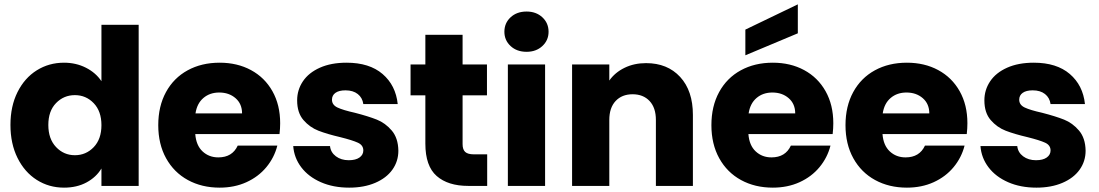

<svg xmlns="http://www.w3.org/2000/svg" viewBox="-20 -854 5050 882"><path d="M274 -566Q329 -566 374.5 -543Q420 -520 446 -481V-740H617V0H446V-80Q422 -40 377.5 -16Q333 8 274 8Q205 8 149 -27.5Q93 -63 60.5 -128.5Q28 -194 28 -280Q28 -366 60.5 -431Q93 -496 149 -531Q205 -566 274 -566ZM324 -417Q273 -417 237.5 -380.5Q202 -344 202 -280Q202 -216 237.5 -178.5Q273 -141 324 -141Q375 -141 410.5 -178Q446 -215 446 -279Q446 -343 410.5 -380Q375 -417 324 -417Z M1264 -238H877Q881 -186 910.5 -158.5Q940 -131 983 -131Q1047 -131 1072 -185H1254Q1240 -130 1203.5 -86Q1167 -42 1112 -17Q1057 8 989 8Q907 8 843 -27Q779 -62 743 -127Q707 -192 707 -279Q707 -366 742.5 -431Q778 -496 842 -531Q906 -566 989 -566Q1070 -566 1133 -532Q1196 -498 1231.5 -435Q1267 -372 1267 -288Q1267 -264 1264 -238ZM1092 -333Q1092 -377 1062 -403Q1032 -429 987 -429Q944 -429 914.5 -404Q885 -379 878 -333Z M1327 -183H1496Q1499 -154 1523 -136Q1547 -118 1582 -118Q1614 -118 1631.5 -130.5Q1649 -143 1649 -163Q1649 -187 1624 -198.5Q1599 -210 1543 -224Q1483 -238 1443 -253.5Q1403 -269 1374 -302.5Q1345 -336 1345 -393Q1345 -441 1371.5 -480.5Q1398 -520 1449.5 -543Q1501 -566 1572 -566Q1677 -566 1737.5 -514Q1798 -462 1807 -376H1649Q1645 -405 1623.5 -422Q1602 -439 1567 -439Q1537 -439 1521 -427.5Q1505 -416 1505 -396Q1505 -372 1530.5 -360Q1556 -348 1610 -336Q1672 -320 1711 -304.5Q1750 -289 1779.5 -254.5Q1809 -220 1810 -162Q1810 -113 1782.5 -74.5Q1755 -36 1703.5 -14Q1652 8 1584 8Q1511 8 1454 -17Q1397 -42 1364 -85.5Q1331 -129 1327 -183Z M2218 -145V0H2131Q2038 0 1986 -45.5Q1934 -91 1934 -194V-416H1866V-558H1934V-694H2105V-558H2217V-416H2105V-192Q2105 -167 2117 -156Q2129 -145 2157 -145Z M2297 -708Q2297 -748 2325.5 -774.5Q2354 -801 2399 -801Q2443 -801 2471.5 -774.5Q2500 -748 2500 -708Q2500 -669 2471.5 -642.5Q2443 -616 2399 -616Q2354 -616 2325.5 -642.5Q2297 -669 2297 -708ZM2484 -558V0H2313V-558Z M3163 -326V0H2993V-303Q2993 -359 2964 -390Q2935 -421 2886 -421Q2837 -421 2808 -390Q2779 -359 2779 -303V0H2608V-558H2779V-484Q2805 -521 2849 -542.5Q2893 -564 2948 -564Q3046 -564 3104.5 -500.5Q3163 -437 3163 -326Z M3805 -238H3418Q3422 -186 3451.5 -158.5Q3481 -131 3524 -131Q3588 -131 3613 -185H3795Q3781 -130 3744.5 -86Q3708 -42 3653 -17Q3598 8 3530 8Q3448 8 3384 -27Q3320 -62 3284 -127Q3248 -192 3248 -279Q3248 -366 3283.5 -431Q3319 -496 3383 -531Q3447 -566 3530 -566Q3611 -566 3674 -532Q3737 -498 3772.5 -435Q3808 -372 3808 -288Q3808 -264 3805 -238ZM3633 -333Q3633 -377 3603 -403Q3573 -429 3528 -429Q3485 -429 3455.5 -404Q3426 -379 3419 -333ZM3645 -701 3404 -600V-718L3645 -834Z M4421 -238H4034Q4038 -186 4067.5 -158.5Q4097 -131 4140 -131Q4204 -131 4229 -185H4411Q4397 -130 4360.5 -86Q4324 -42 4269 -17Q4214 8 4146 8Q4064 8 4000 -27Q3936 -62 3900 -127Q3864 -192 3864 -279Q3864 -366 3899.5 -431Q3935 -496 3999 -531Q4063 -566 4146 -566Q4227 -566 4290 -532Q4353 -498 4388.5 -435Q4424 -372 4424 -288Q4424 -264 4421 -238ZM4249 -333Q4249 -377 4219 -403Q4189 -429 4144 -429Q4101 -429 4071.5 -404Q4042 -379 4035 -333Z M4484 -183H4653Q4656 -154 4680 -136Q4704 -118 4739 -118Q4771 -118 4788.5 -130.5Q4806 -143 4806 -163Q4806 -187 4781 -198.5Q4756 -210 4700 -224Q4640 -238 4600 -253.5Q4560 -269 4531 -302.5Q4502 -336 4502 -393Q4502 -441 4528.5 -480.5Q4555 -520 4606.5 -543Q4658 -566 4729 -566Q4834 -566 4894.5 -514Q4955 -462 4964 -376H4806Q4802 -405 4780.5 -422Q4759 -439 4724 -439Q4694 -439 4678 -427.5Q4662 -416 4662 -396Q4662 -372 4687.5 -360Q4713 -348 4767 -336Q4829 -320 4868 -304.5Q4907 -289 4936.5 -254.5Q4966 -220 4967 -162Q4967 -113 4939.5 -74.5Q4912 -36 4860.5 -14Q4809 8 4741 8Q4668 8 4611 -17Q4554 -42 4521 -85.5Q4488 -129 4484 -183Z"/></svg>

Font: IBM-Poppins
Style: Poppins-Bold
Weight: 700
Designer: Mike Abbink, Paul van der Laan, Pieter van Rosmalen, Ben Mitchell, Mark Frömberg
Foundry: Bold Monday
Version: Version 1.1